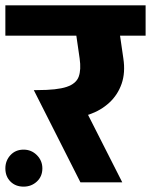

<svg xmlns="http://www.w3.org/2000/svg" viewBox="-45 -680 563 716"><path d="M-25 -547V-660H55V-547ZM149 -238 94 -344Q168 -344 203.5 -356Q239 -368 248.5 -394Q258 -420 252 -462H415Q423 -409 408.5 -367.5Q394 -326 362.5 -297Q331 -268 287.5 -253Q244 -238 193 -238ZM255 0 81 -344 237 -343 411 0ZM252 -462 232 -600H395L415 -462ZM21 -547V-660H498V-547ZM43 16Q13 16 -6 -3Q-25 -22 -25 -52Q-25 -81 -6 -101.5Q13 -122 43 -122Q72 -122 92.5 -101.5Q113 -81 113 -52Q113 -22 92.5 -3Q72 16 43 16Z"/></svg>

Font: Akshar Light
Style: Regular
Weight: 300
Designer: Tall Chai
Foundry: Tall Chai
Version: Version 1.100